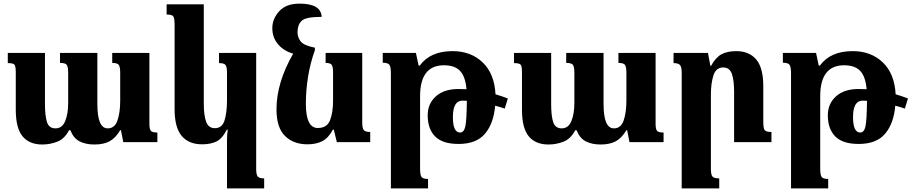

<svg xmlns="http://www.w3.org/2000/svg" viewBox="-20 -784 5039 1059"><path d="M599 -492V-437Q628 -437 635.5 -425.5Q643 -414 643 -383V-229Q643 -164 628 -120Q613 -76 574 -76Q517 -76 517 -210V-492H311V-437Q340 -437 348 -426.5Q356 -416 356 -381V-217Q356 -156 339.5 -116Q323 -76 286 -76Q250 -76 239 -111Q228 -146 228 -210V-492H23V-436Q52 -436 59.5 -427.5Q67 -419 67 -386V-179Q67 -77 104.5 -32Q142 13 213 13Q256 13 296 -2.5Q336 -18 361 -66H368Q385 -22 418.5 -4.5Q452 13 501 13Q551 13 584 -4.5Q617 -22 643 -66H647L660 0H848V-53Q819 -53 811.5 -63Q804 -73 804 -101V-492Z M1232 255H1437V200Q1412 200 1402.5 190.5Q1393 181 1393 148V-492H1188V-436Q1215 -436 1223.5 -426Q1232 -416 1232 -383V-229Q1232 -166 1219 -121.5Q1206 -77 1165 -77Q1130 -77 1117 -112.5Q1104 -148 1104 -213V-760H899V-704Q929 -704 936 -693.5Q943 -683 943 -648V-182Q943 -81 982 -34.5Q1021 12 1095 12Q1140 12 1172.5 -3Q1205 -18 1231 -69H1236Q1234 -53 1233 -38Q1232 -23 1232 -8Z M1816 -69H1821L1838 0H2022V-56Q1997 -56 1987.5 -65.5Q1978 -75 1978 -107V-492H1776V-437Q1802 -437 1809.5 -426.5Q1817 -416 1817 -384V-229Q1817 -164 1800.5 -121Q1784 -78 1733 -78Q1667 -78 1667 -212Q1667 -285 1679 -360Q1691 -435 1717 -508V-521Q1656 -533 1638.5 -555.5Q1621 -578 1621 -606Q1621 -647 1643.5 -669Q1666 -691 1754 -691Q1751 -764 1632 -764Q1558 -764 1520 -722Q1482 -680 1482 -629Q1482 -577 1513.5 -540Q1545 -503 1597 -488Q1505 -328 1505 -181Q1505 -80 1552 -34Q1599 12 1676 12Q1723 12 1757 -5Q1791 -22 1816 -69Z M2341 203Q2315 203 2306 193.5Q2297 184 2297 146V-253Q2297 -424 2429 -424Q2488 -424 2517.5 -393Q2547 -362 2553 -292Q2531 -293 2508 -293Q2429 -293 2384 -252.5Q2339 -212 2339 -148Q2339 -73 2380 -31.5Q2421 10 2509 10Q2608 10 2655.5 -47Q2703 -104 2711 -201Q2739 -194 2764 -185L2781 -241Q2747 -254 2713 -264Q2707 -378 2642 -440Q2577 -502 2476 -502Q2353 -502 2295 -422H2289L2274 -492H2091V-438Q2119 -438 2127.5 -427Q2136 -416 2136 -379V255H2341ZM2478 -138Q2478 -229 2531 -229Q2542 -229 2555 -228Q2554 -120 2546.5 -86.5Q2539 -53 2518 -53Q2478 -53 2478 -138Z M3391 -492V-437Q3420 -437 3427.5 -425.5Q3435 -414 3435 -383V-229Q3435 -164 3420 -120Q3405 -76 3366 -76Q3309 -76 3309 -210V-492H3103V-437Q3132 -437 3140 -426.5Q3148 -416 3148 -381V-217Q3148 -156 3131.5 -116Q3115 -76 3078 -76Q3042 -76 3031 -111Q3020 -146 3020 -210V-492H2815V-436Q2844 -436 2851.5 -427.5Q2859 -419 2859 -386V-179Q2859 -77 2896.5 -32Q2934 13 3005 13Q3048 13 3088 -2.5Q3128 -18 3153 -66H3160Q3177 -22 3210.5 -4.5Q3244 13 3293 13Q3343 13 3376 -4.5Q3409 -22 3435 -66H3439L3452 0H3640V-53Q3611 -53 3603.5 -63Q3596 -73 3596 -101V-492Z M4235 -56Q4205 -56 4197.5 -66.5Q4190 -77 4190 -112V-309Q4190 -410 4151 -456Q4112 -502 4041 -502Q3992 -502 3960 -485Q3928 -468 3902 -421H3898L3885 -492H3695V-436Q3720 -436 3730 -426Q3740 -416 3740 -384V255H3947V200Q3918 200 3909.5 189.5Q3901 179 3901 147V-262Q3901 -324 3915 -368Q3929 -412 3969 -412Q4004 -412 4016.5 -377Q4029 -342 4029 -278V0H4235Z M4548 203Q4522 203 4513 193.5Q4504 184 4504 146V-253Q4504 -424 4636 -424Q4695 -424 4724.5 -393Q4754 -362 4760 -292Q4738 -293 4715 -293Q4636 -293 4591 -252.5Q4546 -212 4546 -148Q4546 -73 4587 -31.5Q4628 10 4716 10Q4815 10 4862.5 -47Q4910 -104 4918 -201Q4946 -194 4971 -185L4988 -241Q4954 -254 4920 -264Q4914 -378 4849 -440Q4784 -502 4683 -502Q4560 -502 4502 -422H4496L4481 -492H4298V-438Q4326 -438 4334.5 -427Q4343 -416 4343 -379V255H4548ZM4685 -138Q4685 -229 4738 -229Q4749 -229 4762 -228Q4761 -120 4753.5 -86.5Q4746 -53 4725 -53Q4685 -53 4685 -138Z"/></svg>

Font: Noto Serif Armenian SemiCondensed Extra
Style: Regular
Weight: 800
Width: 4
Designer: Monotype Design Team
Foundry: Monotype Imaging Inc.
Version: Version 1.901